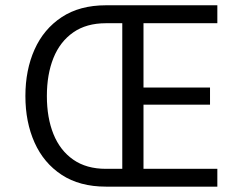

<svg xmlns="http://www.w3.org/2000/svg" viewBox="-20 -696 857 716"><path d="M515.1 -609.4V-369.6H763.2V-305.7H515.1V-66.4H790.5V0H375Q277.3 0 210.2 -43.9Q143.1 -87.9 108.9 -164.3Q74.7 -240.7 74.7 -337.9Q74.7 -435.1 108.9 -511.5Q143.1 -587.9 210.2 -632.1Q277.3 -676.3 375 -676.3H790.5V-609.4ZM436 -609.4H375Q302.2 -609.4 253.2 -575.2Q204.1 -541 179.4 -480Q154.8 -418.9 154.8 -337.9Q154.8 -256.8 179.4 -195.8Q204.1 -134.8 253.2 -100.6Q302.2 -66.4 375 -66.4H436Z"/></svg>

Font: Estedad-FD Regular
Style: FD-Regular
Weight: 400
Designer: Amin Abedi
Version: Version 7.3